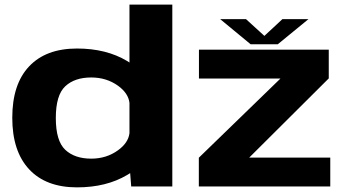

<svg xmlns="http://www.w3.org/2000/svg" viewBox="-20 -805 1499 829"><path d="M546.5 0 542 -57.5Q536 -53.5 529 -49.5Q439 4 312.5 4Q178.5 4 105.8 -74Q33 -152 33 -296.5Q33 -441.5 105.8 -518.5Q178.5 -595.5 312.5 -595.5Q439 -595.5 529 -541.5Q534 -538 539 -535V-785H724V0ZM539 -230V-361Q534 -402.5 490 -434.5Q440 -470.5 374 -470.5Q302.5 -470.5 261.8 -432.5Q221 -394.5 221 -295.5Q221 -196.5 261.8 -158.2Q302.5 -120 374 -120Q440 -120 490 -156.5Q534 -188.5 539 -230ZM838.5 0V-124L1191 -466H839V-590.5H1399.5V-466.5L1056 -124.5H1406V0ZM1062 -614 930.5 -722.5H1042L1121.5 -650L1199.5 -722.5H1312L1179.5 -614Z"/></svg>

Font: Anybody ExtraExpanded Regular
Style: Bold
Weight: 700
Width: 8
Designer: Tyler Finck
Foundry: Etcetera Type Company
Version: Version 1.010; ttfautohint (v1.8.3) -l 8 -r 50 -G 200 -x 14 